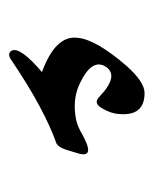

<svg xmlns="http://www.w3.org/2000/svg" viewBox="22 -360 337 421"><g transform="rotate(90 190.5 -149.5)"><path d="M308 -125Q303 -110 295 -105Q258 -92 211.5 -67Q165 -42 109 -4Q99 2 93 -4Q91 -6 91 -7Q82 -25 138 -73Q56 -103 63 -152Q67 -192 125 -259Q160 -298 184 -298Q235 -298 230 -242Q229 -224 217 -204Q206 -185 192 -199Q147 -242 127 -214Q106 -183 163 -156Q198 -139 243 -148Q257 -151 274 -161Q283 -166 291 -169.5Q299 -173 305 -174Q324 -177 316 -151Z"/></g></svg>

Font: Amiri
Style: Regular
Weight: 400
Designer: Khaled Hosny
Version: Version 0.114